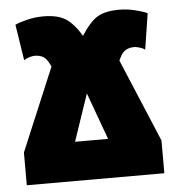

<svg xmlns="http://www.w3.org/2000/svg" viewBox="-45 -606 596 648"><g transform="rotate(-5 253.0 -281.5)"><path d="M20 -111 138 -392 133 -402Q124 -420 112.5 -426.5Q101 -433 84 -433Q77 -433 65.5 -429.5Q54 -426 48 -421L29 -543Q44 -550 70.5 -556.5Q97 -563 124 -563Q173 -563 200 -546Q227 -529 253 -486Q282 -531 308 -547Q334 -563 382 -563Q409 -563 435.5 -556.5Q462 -550 477 -543L458 -421Q452 -426 440.5 -429.5Q429 -433 422 -433Q404 -433 392 -425.5Q380 -418 371 -398L368 -392L486 -111V0H20ZM307 -132 249 -291 195 -132Z"/></g></svg>

Font: Noto Sans UI CondBlack
Style: Regular
Weight: 900
Width: 3
Designer: Monotype Design Team
Foundry: Monotype Imaging Inc.
Version: Version 1.001